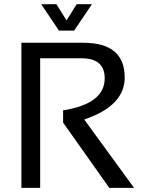

<svg xmlns="http://www.w3.org/2000/svg" viewBox="-20 -904 677 924"><path d="M83 0V-698.2H380.9Q580.1 -698.2 580.1 -530.8Q580.1 -394.5 385.3 -329.1L625 0H505.9L283.7 -314V-373Q483.9 -404.8 483.9 -526.9Q483.9 -623.5 372.6 -623.5H173.3V0ZM178.2 -883.8H251.5L300.3 -805.7L349.1 -883.8H422.4L336.9 -756.8H263.7Z"/></svg>

Font: Sansation
Style: Regular
Weight: 400
Designer: Bernd Montag
Version: Version 1.301